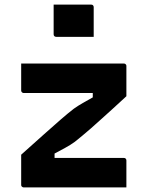

<svg xmlns="http://www.w3.org/2000/svg" viewBox="-20 -814 640 834"><path d="M72 -538H517Q522 -538 524 -536.5Q526 -535 527.5 -533Q529 -531 529 -527V-396Q496 -365 468 -340Q440 -315 417 -294Q394 -273 374.5 -256Q355 -239 337.5 -224.5Q320 -210 305 -198Q284 -183 263.5 -172Q243 -161 217 -147V-128Q245 -128 272.5 -128Q300 -128 328 -128H518Q523 -128 526 -125Q529 -122 529 -117Q529 -88 529 -58.5Q529 -29 529 0H83Q80 0 77.5 -1.5Q75 -3 73.5 -5Q72 -7 72 -11V-142Q130 -194 171.5 -231Q213 -268 244 -295Q275 -322 301 -342Q321 -356 339.5 -366.5Q358 -377 383 -391V-410Q357 -410 329.5 -410Q302 -410 275 -410H83Q80 -410 77.5 -411.5Q75 -413 73.5 -415.5Q72 -418 72 -421Q72 -450 72 -479.5Q72 -509 72 -538ZM213 -794Q232 -794 252.5 -794Q273 -794 294.5 -794Q316 -794 336.5 -794Q357 -794 376 -794Q381 -794 384 -791Q387 -788 387 -783V-654Q368 -654 347.5 -654Q327 -654 305.5 -654Q284 -654 263.5 -654Q243 -654 224 -654Q219 -654 216 -657Q213 -660 213 -665Z"/></svg>

Font: RecMonoLinear Nerd Font Mono
Style: Bold
Weight: 700
Monospace: yes
Version: Version 1.085; ttfautohint (v1.8.4.7-5d5b);Nerd Fonts 3.2.1